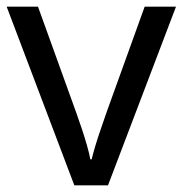

<svg xmlns="http://www.w3.org/2000/svg" viewBox="-20 -556 548 576"><path d="M203 0 0 -536H94L208 -220Q216 -198 225 -171Q234 -144 241 -119.5Q248 -95 251 -78H255Q259 -95 266.5 -120Q274 -145 283.5 -172Q293 -199 300 -220L414 -536H508L304 0Z"/></svg>

Font: Noto Sans Khmer UI
Style: Regular
Weight: 400
Designer: Danh Hong and the Monotype Design Team
Foundry: Monotype Imaging Inc.
Version: Version 2.002